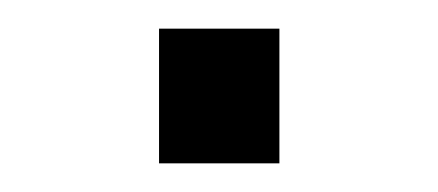

<svg xmlns="http://www.w3.org/2000/svg" viewBox="-20 -114 306 134"><path d="M91 0V-94H175V0Z"/></svg>

Font: Archivo SemiBold Light
Style: Regular
Weight: 300
Version: Version 2.001